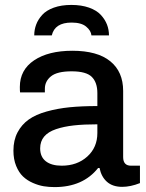

<svg xmlns="http://www.w3.org/2000/svg" viewBox="-20 -743 590 775"><path d="M419.9 -600.1H349.1Q347.2 -619.6 327.6 -635.7Q308.1 -651.9 269 -651.9Q201.2 -651.9 189 -600.1H118.2Q118.2 -623 126 -643.8Q133.8 -664.6 150.4 -682.9Q167 -701.2 197.3 -712.2Q227.5 -723.1 268.1 -723.1Q308.6 -723.1 339.4 -712.2Q370.1 -701.2 387 -682.9Q403.8 -664.6 411.9 -643.8Q419.9 -623 419.9 -600.1ZM200.2 12.2Q177.7 12.2 156.7 8.8Q135.7 5.4 112.8 -4.6Q89.8 -14.6 73 -30.5Q56.2 -46.4 45.2 -73.2Q34.2 -100.1 34.2 -134.8Q34.2 -177.2 50.8 -208.7Q67.4 -240.2 95.9 -260.5Q124.5 -280.8 168.5 -293Q212.4 -305.2 261.5 -310.1Q310.5 -314.9 373 -314.9V-367.2Q373 -410.2 350.6 -432.6Q328.1 -455.1 269 -455.1Q210.9 -455.1 186 -435.1Q161.1 -415 161.1 -384.8V-370.1H61Q60.1 -376 60.1 -392.1Q60.1 -460.9 117.7 -499.5Q175.3 -538.1 272 -538.1Q373 -538.1 425 -495.8Q477.1 -453.6 477.1 -376V-108.9Q477.1 -74.2 508.8 -74.2H544.9V-3.9Q506.8 11.2 473.1 11.2Q434.6 11.2 411.6 -9.3Q388.7 -29.8 381.8 -64.9H376Q314.9 12.2 200.2 12.2ZM229 -74.2Q291.5 -74.2 332.3 -111.1Q373 -147.9 373 -206.1V-241.2Q318.4 -241.2 278.3 -236.8Q238.3 -232.4 206.3 -221.7Q174.3 -210.9 158.2 -191.7Q142.1 -172.4 142.1 -144Q142.1 -109.9 165 -92Q188 -74.2 229 -74.2Z"/></svg>

Font: Archivo Medium
Style: Regular
Weight: 500
Designer: Hector Gatti
Foundry: Omnibus-Type
Version: Version 2.001